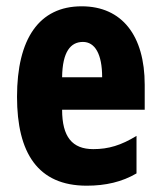

<svg xmlns="http://www.w3.org/2000/svg" viewBox="-20 -579 509 609"><path d="M239 -559C104 -559 34 -456 34 -272C34 -94 100 10 255 10C315 10 367 -2 413 -29V-148C364 -118 324 -106 276 -106C209 -106 177 -145 177 -231H439V-310C439 -466 367 -559 239 -559ZM243 -446C281 -446 304 -408 304 -334H177C178 -415 204 -446 243 -446Z"/></svg>

Font: Noto Sans Devanagari ExtraCondensed ExtraBold
Style: Regular
Weight: 800
Width: 2
Designer: Jelle Bosma - Monotype Design Team
Foundry: Monotype Imaging Inc.
Version: Version 2.004